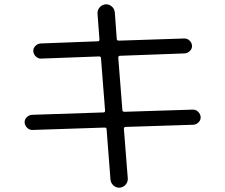

<svg xmlns="http://www.w3.org/2000/svg" viewBox="-20 -804 1040 888"><path d="M131 -203Q117 -202 106 -212.5Q95 -223 94 -237Q93 -251 103.5 -261.5Q114 -272 128 -273L458 -284Q466 -284 466 -292L447 -535Q447 -543 438 -543L171 -533Q157 -532 146 -542.5Q135 -553 134 -567Q133 -581 143.5 -591.5Q154 -602 168 -603L432 -613Q440 -613 440 -621L431 -741Q430 -757 440.5 -769.5Q451 -782 468 -784Q484 -785 496.5 -774.5Q509 -764 511 -747L520 -624Q520 -616 530 -616L831 -626Q845 -627 856 -617Q867 -607 868 -593Q869 -579 858.5 -568.5Q848 -558 834 -557L535 -546Q527 -546 527 -537L546 -295Q546 -287 556 -287L871 -297Q885 -298 896 -287.5Q907 -277 908 -263Q909 -249 898.5 -238.5Q888 -228 874 -227L561 -217Q553 -217 553 -208L571 21Q572 37 561.5 49.5Q551 62 534 64Q518 65 505.5 54.5Q493 44 491 27L473 -206Q473 -214 464 -214Z"/></svg>

Font: Rounded Mplus 1c
Style: Regular
Weight: 400
Version: Version 1.059.20150529